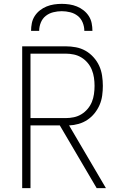

<svg xmlns="http://www.w3.org/2000/svg" viewBox="-20 -975 640 995"><path d="M95 0V-735H320Q347 -735 373.5 -730Q400 -725 423 -712Q446 -699 464.5 -678.5Q483 -658 494 -634Q505 -610 509 -583Q513 -556 513 -530Q513 -505 509.5 -479.5Q506 -454 496 -431Q486 -408 470 -388Q454 -368 433 -354Q412 -340 387.5 -333Q363 -326 338 -325L529 0H481L290 -325H138V0ZM138 -363H320Q342 -363 363 -367.5Q384 -372 402 -383Q420 -394 434 -410.5Q448 -427 456 -446.5Q464 -466 467 -487.5Q470 -509 470 -530Q470 -551 467 -572Q464 -593 456 -613Q448 -633 434 -649.5Q420 -666 402 -677Q384 -688 363 -692.5Q342 -697 320 -697H138ZM141 -815Q141 -835 145 -855Q149 -875 160 -892Q171 -909 187 -921.5Q203 -934 221.5 -941.5Q240 -949 260 -952Q280 -955 300 -955Q320 -955 340 -952Q360 -949 378.5 -941.5Q397 -934 413 -921.5Q429 -909 440 -892Q451 -875 455 -855Q459 -835 459 -815H417Q417 -837 408.5 -858Q400 -879 383 -892.5Q366 -906 344 -911.5Q322 -917 300 -917Q278 -917 256 -911.5Q234 -906 217 -892.5Q200 -879 191.5 -858Q183 -837 183 -815Z"/></svg>

Font: Iosevka Aile Extralight
Style: Regular
Weight: 200
Designer: Belleve Invis
Foundry: Belleve Invis
Version: Version 31.1.0; ttfautohint (v1.8.4)